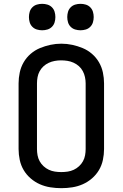

<svg xmlns="http://www.w3.org/2000/svg" viewBox="-20 -974 640 1002"><path d="M300 8Q271 8 242.5 3.5Q214 -1 188 -12.5Q162 -24 140 -43Q118 -62 103.5 -86.5Q89 -111 83 -139.5Q77 -168 77 -196V-539Q77 -567 83 -595.5Q89 -624 103.5 -649Q118 -674 140 -693Q162 -712 188.5 -723Q215 -734 243 -740Q271 -746 300 -746Q329 -746 357 -740Q385 -734 411.5 -723Q438 -712 460 -693Q482 -674 496.5 -649Q511 -624 517 -595.5Q523 -567 523 -539V-196Q523 -168 517 -139.5Q511 -111 496.5 -86.5Q482 -62 460 -43Q438 -24 412 -12.5Q386 -1 357.5 3.5Q329 8 300 8ZM300 -76Q317 -76 333.5 -78.5Q350 -81 365 -88Q380 -95 392.5 -106.5Q405 -118 413 -132.5Q421 -147 424 -163.5Q427 -180 427 -196V-539Q427 -555 423.5 -571.5Q420 -588 412 -603Q404 -618 391.5 -629Q379 -640 363.5 -647Q348 -654 331.5 -656.5Q315 -659 298 -659Q282 -659 265.5 -656Q249 -653 234 -646Q219 -639 207 -628Q195 -617 187 -602.5Q179 -588 176 -571.5Q173 -555 173 -539V-196Q173 -180 176 -163.5Q179 -147 187 -132.5Q195 -118 207.5 -106.5Q220 -95 235 -88Q250 -81 266.5 -78.5Q283 -76 300 -76ZM400 -816Q386 -816 372.5 -820Q359 -824 349 -834Q339 -844 335 -857.5Q331 -871 331 -885Q331 -899 335 -912.5Q339 -926 349 -936Q359 -946 372.5 -950Q386 -954 400 -954Q414 -954 427.5 -950Q441 -946 451 -936Q461 -926 465 -912.5Q469 -899 469 -885Q469 -871 465 -857.5Q461 -844 451 -834Q441 -824 427.5 -820Q414 -816 400 -816ZM200 -816Q186 -816 172.5 -820Q159 -824 149 -834Q139 -844 135 -857.5Q131 -871 131 -885Q131 -899 135 -912.5Q139 -926 149 -936Q159 -946 172.5 -950Q186 -954 200 -954Q214 -954 227.5 -950Q241 -946 251 -936Q261 -926 265 -912.5Q269 -899 269 -885Q269 -871 265 -857.5Q261 -844 251 -834Q241 -824 227.5 -820Q214 -816 200 -816Z"/></svg>

Font: Zed Mono Medium Extended
Style: Regular
Weight: 500
Width: 7
Monospace: yes
Designer: Belleve Invis
Foundry: Belleve Invis
Version: Version 1.0.0; ttfautohint (v1.8.4)